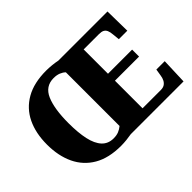

<svg xmlns="http://www.w3.org/2000/svg" viewBox="-132 -1021 1328 1328"><g transform="rotate(-45 531.5 -357.5)"><path d="M411 10Q291 10 212 -36Q133 -82 93.5 -165Q54 -248 54 -359Q54 -470 93.5 -552Q133 -634 212.5 -679.5Q292 -725 412 -725Q438 -725 467.5 -722Q497 -719 520 -714H1001L1004 -523H921L916 -573Q914 -600 907 -615.5Q900 -631 886.5 -638Q873 -645 849 -645H699V-407H935V-339H699V-69H878Q900 -69 914 -78Q928 -87 936.5 -103Q945 -119 948 -141L956 -191H1038L1031 0H515Q493 4 465 7Q437 10 411 10ZM411 -63Q440 -63 461 -71.5Q482 -80 500 -95V-620Q486 -634 464 -643Q442 -652 412 -652Q331 -652 297.5 -575Q264 -498 264 -358Q264 -265 278.5 -199Q293 -133 325.5 -98Q358 -63 411 -63Z"/></g></svg>

Font: Noto Serif Bengali Black
Style: Regular
Weight: 900
Version: Version 2.003